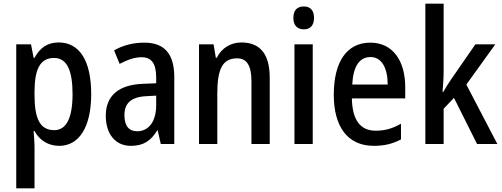

<svg xmlns="http://www.w3.org/2000/svg" viewBox="-20 -780 2718 1040"><path d="M298 -550C238 -550 198 -523 167 -467H162L148 -540H68V240H167V11C167 -11 164 -41 162 -70H167C194 -21 240 10 301 10C408 10 474 -91 474 -270C474 -454 409 -550 298 -550ZM273 -466C343 -466 373 -398 373 -270C373 -142 340 -75 274 -75C197 -75 167 -136 167 -266V-286C168 -409 199 -466 273 -466Z M762 -549C700 -549 644 -534 598 -507L628 -434C670 -456 709 -470 747 -470C800 -470 826 -437 826 -360V-329L754 -326C623 -321 553 -262 553 -153C553 -60 600 10 689 10C757 10 797 -17 832 -74H834L851 0H924V-363C924 -485 873 -549 762 -549ZM773 -259 826 -262V-210C826 -120 784 -69 723 -69C680 -69 654 -96 654 -156C654 -220 689 -255 773 -259Z M1288 -550C1231 -550 1181 -521 1154 -467H1149L1137 -540H1058V0H1157V-273C1157 -405 1185 -464 1264 -464C1319 -464 1342 -422 1342 -339V0H1441V-360C1441 -489 1387 -550 1288 -550Z M1626 -745C1590 -745 1569 -725 1569 -683C1569 -642 1591 -621 1626 -621C1660 -621 1681 -642 1681 -683C1681 -724 1661 -745 1626 -745ZM1674 -540H1575V0H1674Z M1986 -549C1860 -549 1788 -448 1788 -266C1788 -99 1859 10 2005 10C2062 10 2107 -1 2152 -25V-110C2105 -83 2064 -72 2015 -72C1931 -72 1888 -131 1886 -247H2175V-308C2175 -450 2108 -549 1986 -549ZM1987 -471C2050 -471 2080 -407 2080 -322H1888C1893 -422 1928 -471 1987 -471Z M2383 -392V-760H2284V0H2383V-191L2439 -250L2564 0H2674L2506 -322L2663 -540H2555L2425 -352C2411 -332 2393 -304 2381 -282H2377C2380 -317 2383 -356 2383 -392Z"/></svg>

Font: Noto Sans Devanagari Condensed Medium
Style: Regular
Weight: 500
Width: 3
Designer: Jelle Bosma - Monotype Design Team
Foundry: Monotype Imaging Inc.
Version: Version 2.004